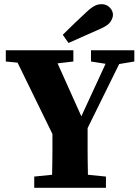

<svg xmlns="http://www.w3.org/2000/svg" viewBox="-20 -897 664 917"><path d="M279.8 -730.9Q307.2 -758.6 335.4 -785.3Q363.6 -812.1 390.2 -836.9Q414.8 -860.1 431.3 -868.6Q447.8 -877.1 465.2 -877.1Q488.8 -877.1 504.1 -861.2Q519.5 -845.4 519.5 -826.1Q519.5 -812.3 508.8 -794.7Q498.2 -777 463 -761Q423.3 -743.2 384.7 -726.2Q346.2 -709.2 307.2 -691.8ZM291.4 -68.7H335.2L486 -53.7V0H143.5V-53.7ZM159.4 -588.3 7.8 -603.3V-657H330.4V-603.3L203.2 -588.3ZM532.4 -588.3H509.1L414.6 -603.3V-657H621.6V-603.3ZM230.4 -239.3V-309.4H398.4V-240.1Q398.4 -209.8 398.4 -181.1Q398.4 -152.5 398.9 -123.8Q399.4 -95.2 399.9 -64.8Q400.4 -34.4 401.4 0H227.4Q228.4 -33.7 228.9 -64Q229.4 -94.2 229.9 -122.5Q230.4 -150.7 230.4 -179.4Q230.4 -208.1 230.4 -239.3ZM363.8 -214.9H251L34.9 -657H226.9L383 -309.2L351.6 -304.9L514.1 -657H581.6Z"/></svg>

Font: Adobe Variable Font Prototype
Style: Regular
Weight: 389
Designer: Frank Grießhammer
Foundry: Adobe
Version: Version 1.004;hotconv 1.0.113;makeotfexe 2.5.65598